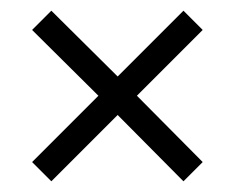

<svg xmlns="http://www.w3.org/2000/svg" viewBox="-20 -482 440 359"><path d="M40 -179 164 -303 40 -426 76 -462 200 -339 323 -462 359 -426 236 -303 359 -179 323 -143 200 -267 76 -143Z"/></svg>

Font: Mukta Light
Style: Regular
Weight: 300
Designer: Girish Dalvi and Yashodeep Gholap
Foundry: Ek Type
Version: Version 2.538;PS 1.002;hotconv 16.6.51;makeotf.lib2.5.65220;